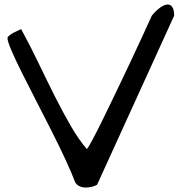

<svg xmlns="http://www.w3.org/2000/svg" viewBox="-20 -840 823 864"><path d="M318.4 -19.5Q302.7 -61.5 274.4 -122.6Q246.1 -183.6 211.9 -251Q177.7 -318.4 142.6 -386.7Q107.4 -455.1 78.6 -512.7Q49.8 -570.3 31.7 -612.3Q13.7 -654.3 13.7 -668.9Q13.7 -673.8 22.9 -681.2Q32.2 -688.5 43.9 -694.3Q57.6 -701.2 75.2 -709Q118.2 -629.9 155.8 -551.3Q193.4 -472.7 229 -402.3Q264.6 -332 299.3 -272Q334 -211.9 371.1 -168.9Q377 -175.8 396 -210.9Q415 -246.1 440.9 -298.8Q466.8 -351.6 498 -416.5Q529.3 -481.4 559.6 -545.9Q589.8 -610.4 617.2 -668.9Q644.5 -727.5 663.1 -769.5Q682.6 -793 701.2 -806.2Q719.7 -819.3 733.4 -819.8Q747.1 -820.3 755.4 -808.1Q763.7 -795.9 763.7 -769.5L417 -8.8Q407.2 -2.9 393.6 0.5Q379.9 3.9 365.7 3.9Q351.6 3.9 338.9 -1.5Q326.2 -6.8 318.4 -19.5Z"/></svg>

Font: Architects Daughter-petzku
Style: Regular
Weight: 400
Designer: Kimberly Geswein
Foundry: Kimberly Geswein
Version: Version 1.000 2010 initial release